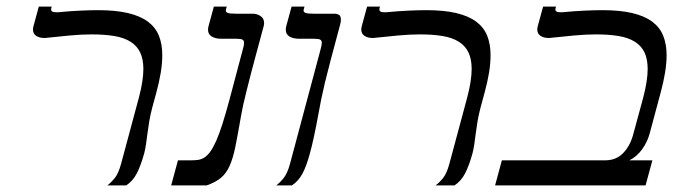

<svg xmlns="http://www.w3.org/2000/svg" viewBox="-20 -560 2066 580"><path d="M439.9 -234.9Q434.1 -212.9 430.9 -193.6Q427.7 -174.3 425.5 -157Q423.3 -139.6 421.1 -124.5Q418.9 -109.4 415.5 -96.2Q404.8 -58.1 392.8 -35.4Q380.9 -12.7 361.3 0H304.2Q315.4 -8.3 326.7 -22.2Q337.9 -36.1 345.7 -64.9L399.4 -264.6Q413.1 -315.9 413.1 -351.6Q413.1 -381.8 403.3 -401.9Q393.6 -421.9 374 -434.1Q354.5 -446.3 325.2 -451.2Q295.9 -456.1 256.8 -456.1Q227.5 -456.1 191.9 -452.9Q156.2 -449.7 121.1 -445.8Q118.7 -445.3 116.9 -445.3Q115.2 -445.3 113.3 -445.3Q99.1 -445.3 89.4 -451.7Q79.6 -458 79.6 -471.2Q79.6 -475.6 81.1 -481L97.2 -540H136.2L134.8 -534.7Q134.3 -533.2 134.3 -531.2Q134.3 -527.3 137.9 -525.1Q141.6 -522.9 151.9 -522.9Q154.3 -522.9 158 -523.2Q161.6 -523.4 165.5 -523.9Q191.9 -526.4 220.9 -527.8Q250 -529.3 276.4 -529.3Q329.6 -529.3 366.7 -520.5Q403.8 -511.7 426.8 -494.6Q449.7 -477.5 460 -452.1Q470.2 -426.8 470.2 -393.1Q470.2 -368.7 465.6 -340.3Q460.9 -312 452.1 -279.8Z M708.5 -211.9Q698.7 -155.3 691.4 -118.7Q684.1 -82 673.6 -58.8Q663.1 -35.6 647 -22.5Q630.9 -9.3 604.5 0H497.1L517.6 -75.7H557.6Q569.3 -75.7 579.1 -77.1Q588.9 -78.6 597.9 -84.5Q606.9 -90.3 615.5 -102.3Q624 -114.3 633.1 -134.5Q642.1 -154.8 651.9 -185.3Q661.6 -215.8 673.3 -259.3L707.5 -388.2Q711.4 -403.8 714.4 -414.1Q717.3 -424.3 717.3 -430.2Q717.3 -438 712.2 -440.4Q707 -442.9 694.3 -442.9H648.9Q631.3 -442.9 619.9 -449.5Q608.4 -456.1 608.4 -470.2Q608.4 -475.1 609.9 -481L626 -540H665L662.6 -531.7Q662.1 -530.8 662.1 -528.3Q662.1 -523.4 668.2 -521Q674.3 -518.6 692.9 -518.6H744.1Q755.9 -518.6 766.8 -511.7Q777.8 -504.9 777.8 -490.2Q777.8 -485.4 776.4 -480.5L749 -378.9Q743.2 -358.4 737.1 -334Q731 -309.6 725.1 -286.6Q719.2 -263.7 714.8 -243.7Q710.4 -223.6 708.5 -211.9Z M916 -96.2Q905.8 -58.1 893.6 -35.4Q881.3 -12.7 861.8 0H814.5Q825.7 -8.3 836.9 -22.2Q848.1 -36.1 856 -64.9L942.4 -388.2Q946.3 -403.8 949.2 -414.1Q952.1 -424.3 952.1 -430.2Q952.1 -438 947 -440.4Q941.9 -442.9 929.2 -442.9H883.8Q866.2 -442.9 854.7 -449.5Q843.3 -456.1 843.3 -470.2Q843.3 -475.1 844.7 -481L860.8 -540H899.9L897.5 -531.7Q897 -530.8 897 -528.3Q897 -523.4 903.1 -521Q909.2 -518.6 927.7 -518.6H990.7Q998 -518.6 1003.9 -515.1Q1009.8 -511.7 1009.8 -500.5Q1009.8 -494.1 1007.8 -486.8L979 -378.9Q968.8 -340.8 961.9 -312Q955.1 -283.2 950.4 -260.3Q945.8 -237.3 942.4 -218.3Q939 -199.2 935.3 -180.7Q931.6 -162.1 927.2 -141.8Q922.9 -121.6 916 -96.2Z M1431.6 -234.9Q1425.8 -212.9 1422.6 -193.6Q1419.4 -174.3 1417.2 -157Q1415 -139.6 1412.8 -124.5Q1410.6 -109.4 1407.2 -96.2Q1396.5 -58.1 1384.5 -35.4Q1372.6 -12.7 1353 0H1295.9Q1307.1 -8.3 1318.4 -22.2Q1329.6 -36.1 1337.4 -64.9L1391.1 -264.6Q1404.8 -315.9 1404.8 -351.6Q1404.8 -381.8 1395 -401.9Q1385.3 -421.9 1365.7 -434.1Q1346.2 -446.3 1316.9 -451.2Q1287.6 -456.1 1248.5 -456.1Q1219.2 -456.1 1183.6 -452.9Q1147.9 -449.7 1112.8 -445.8Q1110.4 -445.3 1108.6 -445.3Q1106.9 -445.3 1105 -445.3Q1090.8 -445.3 1081.1 -451.7Q1071.3 -458 1071.3 -471.2Q1071.3 -475.6 1072.8 -481L1088.9 -540H1127.9L1126.5 -534.7Q1126 -533.2 1126 -531.2Q1126 -527.3 1129.6 -525.1Q1133.3 -522.9 1143.6 -522.9Q1146 -522.9 1149.7 -523.2Q1153.3 -523.4 1157.2 -523.9Q1183.6 -526.4 1212.6 -527.8Q1241.7 -529.3 1268.1 -529.3Q1321.3 -529.3 1358.4 -520.5Q1395.5 -511.7 1418.5 -494.6Q1441.4 -477.5 1451.7 -452.1Q1461.9 -426.8 1461.9 -393.1Q1461.9 -368.7 1457.3 -340.3Q1452.6 -312 1443.8 -279.8Z M1689 -523.9Q1715.3 -526.4 1744.4 -527.8Q1773.4 -529.3 1799.8 -529.3Q1853 -529.3 1890.1 -520.5Q1927.2 -511.7 1950.2 -494.6Q1973.1 -477.5 1983.4 -452.1Q1993.7 -426.8 1993.7 -393.1Q1993.7 -368.7 1989 -340.3Q1984.4 -312 1975.6 -279.8L1942.4 -156.2Q1935.5 -130.9 1919.7 -108.9Q1903.8 -86.9 1881.3 -75.7H1950.7L1930.2 0H1475.6L1496.1 -75.7H1808.6Q1840.8 -75.7 1861.8 -96.9Q1882.8 -118.2 1892.1 -151.4L1922.9 -264.6Q1929.7 -290.5 1933.1 -312.3Q1936.5 -334 1936.5 -351.6Q1936.5 -381.8 1926.8 -401.9Q1917 -421.9 1897.5 -434.1Q1877.9 -446.3 1848.6 -451.2Q1819.3 -456.1 1780.3 -456.1Q1751 -456.1 1715.3 -452.9Q1679.7 -449.7 1644.5 -445.8Q1642.1 -445.3 1640.4 -445.3Q1638.7 -445.3 1636.7 -445.3Q1622.6 -445.3 1612.8 -451.7Q1603 -458 1603 -471.2Q1603 -475.6 1604.5 -481L1620.6 -540H1659.7L1658.2 -534.7Q1657.7 -533.2 1657.7 -531.2Q1657.7 -527.3 1661.4 -525.1Q1665 -522.9 1675.3 -522.9Q1677.7 -522.9 1681.4 -523.2Q1685.1 -523.4 1689 -523.9Z"/></svg>

Font: Arian Grqi
Style: Italic
Weight: 400
Italic angle: -15°
Designer: Ruben Hakobyan (Tarumian)
Foundry: Ruben Hakobyan (Tarumian)
Version: Version 1.002